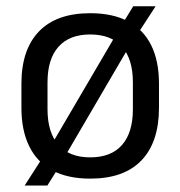

<svg xmlns="http://www.w3.org/2000/svg" viewBox="-20 -542 560 596"><path d="M260 12.5Q190 12.5 142.5 -13Q95 -38.5 70.8 -87.8Q46.5 -137 46.5 -207.5V-282Q46.5 -388 101 -444.5Q155.5 -501 260 -501Q330 -501 377.5 -475.8Q425 -450.5 449.2 -401.8Q473.5 -353 473.5 -282V-207.5Q473.5 -101 419.2 -44.2Q365 12.5 260 12.5ZM56.5 34 116.5 -59.5 134.5 -83.5 347 -446 358 -464.5 393.5 -522.5H463L406.5 -435.5L388.5 -410.5L177.5 -49.5L166 -28.5L127 34ZM260 -53.5Q325 -53.5 358.8 -92Q392.5 -130.5 392.5 -203V-286.5Q392.5 -358.5 358.8 -396.8Q325 -435 260 -435Q195.5 -435 161.5 -396.8Q127.5 -358.5 127.5 -286.5V-203Q127.5 -130.5 161.5 -92Q195.5 -53.5 260 -53.5Z"/></svg>

Font: Anek Odia
Style: Regular
Weight: 400
Designer: Yesha Goshar & Mahesh Sahu (Odia), Yesha Goshar (Latin)
Foundry: Ek Type
Version: Version 1.003